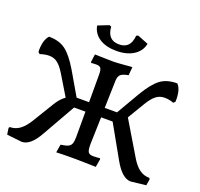

<svg xmlns="http://www.w3.org/2000/svg" viewBox="-144 -1001 1223 1175"><g transform="rotate(20 468.0 -413.5)"><path d="M928 -39 921 3 823 14Q767 14 714 -80L594 -293H519L514 -121Q513 -81 521 -67Q529 -53 555 -53Q569 -53 581 -54Q593 -55 597 -56L601 -50L592 3Q573 3 555 2Q495 0 459 0Q366 0 334 2L343 -51Q374 -55 389.5 -62Q405 -69 411 -84Q417 -99 417 -129V-293H343L222 -80Q170 14 113 14L15 3L9 -39L14 -46Q50 -46 78.5 -67Q107 -88 133 -130L217 -268Q243 -311 274 -332L196 -461Q172 -501 148.5 -520Q125 -539 92 -539Q65 -539 33 -528L22 -538Q20 -570 27 -600Q34 -630 51 -648Q118 -648 160 -616.5Q202 -585 249 -506L337 -355H418V-534Q418 -565 410.5 -576Q403 -587 381 -587Q365 -587 357 -586Q349 -585 348 -585L345 -591L352 -642Q370 -642 387 -641L473 -639Q489 -639 552 -644Q579 -647 594 -647L589 -593Q552 -586 539 -574Q526 -562 525 -534L520 -355H600L688 -506Q735 -585 777 -616.5Q819 -648 886 -648Q903 -631 909.5 -601Q916 -571 914 -538L903 -528Q873 -539 845 -539Q812 -539 788 -520Q764 -501 740 -461L673 -349L804 -130Q829 -88 857.5 -67Q886 -46 922 -46ZM304 -813 375 -841 387 -836Q393 -750 468 -750Q506 -750 526 -771Q546 -792 550 -836L562 -841L632 -813Q623 -764 578.5 -735.5Q534 -707 467 -707Q399 -707 356 -735Q313 -763 304 -813Z"/></g></svg>

Font: Alegreya Medium
Style: Regular
Weight: 500
Designer: Juan Pablo del Peral
Foundry: Huerta Tipografica
Version: Version 2.007; ttfautohint (v1.6)